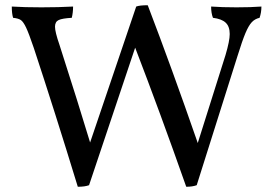

<svg xmlns="http://www.w3.org/2000/svg" viewBox="-20 -704 1043 733"><path d="M978 -679Q978 -656 971 -636Q953 -632 941 -619Q929 -606 917 -577.5Q905 -549 887 -491L731 3Q715 9 691 9Q591 -275 496 -522L320 3Q304 9 277 9Q188 -282 109 -521Q90 -577 79.5 -599Q69 -621 59.5 -627.5Q50 -634 30 -636Q25 -652 25 -679Q73 -676 138 -676Q204 -676 259 -679Q259 -656 254 -636Q218 -634 204 -627.5Q190 -621 190 -602Q190 -582 207 -533Q281 -303 324 -160L500 -679Q513 -684 544 -684Q634 -449 735 -158L841 -494Q857 -548 857 -574Q857 -603 841.5 -617.5Q826 -632 793 -636Q786 -654 786 -679Q828 -676 883 -676Q938 -676 978 -679Z"/></svg>

Font: Vollkorn SC
Style: Regular
Weight: 400
Designer: Friedrich Althausen
Foundry: Friedrich Althausen
Version: Version 4.015